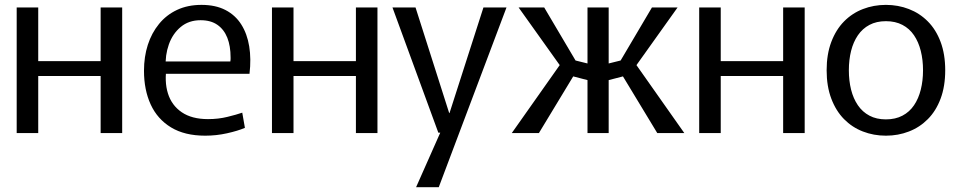

<svg xmlns="http://www.w3.org/2000/svg" viewBox="-20 -551 3972 795"><path d="M49.1 -520H138.3V-297.9H396.7V-520H485.9V0H396.7V-236.3H138.3V0H49.1Z M829.7 10.8Q744.6 10.8 688.2 -23.5Q631.8 -57.8 604 -118.3Q576.2 -178.8 576.2 -258.1Q576.2 -316 592 -365.2Q607.8 -414.4 638.4 -451.8Q668.9 -489.3 713.1 -510Q757.3 -530.8 814.2 -530.8Q872.6 -530.8 913.6 -509.5Q954.7 -488.2 979 -449.7Q1003.4 -411.2 1011.9 -359.1Q1020.4 -307.1 1013.1 -245.5H625.8L670.9 -279.1Q659.8 -213.9 675.3 -164.3Q690.8 -114.6 732.6 -86.2Q774.4 -57.8 841.2 -57.8Q884.2 -57.8 921.8 -67.1Q959.4 -76.3 983.1 -84.5L994.1 -21.6Q964.2 -8.9 920 0.9Q875.7 10.8 829.7 10.8ZM626.8 -296.6H933.8Q934.8 -301.8 934.8 -306.1Q934.8 -310.4 934.8 -312.8Q934.8 -360.4 921.2 -394.8Q907.5 -429.2 880.1 -448.2Q852.8 -467.3 810.7 -467.3Q761.7 -467.3 728.3 -439.4Q694.9 -411.6 679.1 -366.9Q663.3 -322.2 666.2 -271.9Z M1106.1 -520H1195.3V-297.9H1453.7V-520H1542.9V0H1453.7V-236.3H1195.3V0H1106.1Z M1806.4 -9.4 1836.1 -66.8 1981.7 -520H2077.2L1796.8 224H1702.9ZM1605.1 -520H1700.6L1839.9 -82.9H1862.2L1855.2 -1.8H1794.9Z M2099.1 0 2313.9 -304.6 2315.3 -256.5 2127.4 -520H2233.4L2375.7 -279.2L2344.2 -305.2L2419.1 -286.6V-217.6L2330.7 -240.6L2372.8 -266.6L2211.4 0ZM2412.6 0V-520H2500.3V0ZM2701.5 0 2540.1 -266.6 2582.2 -240.6 2493.8 -217.6V-286.6L2568.7 -305.2L2537.2 -279.2L2679.4 -520H2785.5L2597.6 -256.5L2599 -304.6L2813.5 0Z M2875.1 -520H2964.3V-297.9H3222.7V-520H3311.9V0H3222.7V-236.3H2964.3V0H2875.1Z M3648.2 10.8Q3597.6 10.8 3553 -6.5Q3508.4 -23.7 3474.9 -57.7Q3441.4 -91.6 3422.1 -142.6Q3402.8 -193.6 3402.8 -260Q3402.8 -326.4 3422.1 -377.4Q3441.4 -428.4 3474.9 -462.3Q3508.4 -496.3 3553 -513.5Q3597.6 -530.8 3648.2 -530.8Q3698.8 -530.8 3743.4 -513.5Q3788.1 -496.3 3821.8 -462.3Q3855.6 -428.4 3874.7 -377.4Q3893.8 -326.4 3893.8 -260Q3893.8 -193.6 3874.7 -142.6Q3855.6 -91.6 3821.8 -57.7Q3788.1 -23.7 3743.4 -6.5Q3698.8 10.8 3648.2 10.8ZM3648.2 -56.7Q3687.5 -56.7 3716.7 -72.1Q3745.9 -87.4 3764.6 -115.1Q3783.4 -142.8 3792.6 -179.8Q3801.9 -216.8 3801.9 -260Q3801.9 -303.2 3792.6 -340.2Q3783.4 -377.2 3764.6 -404.9Q3745.9 -432.6 3716.7 -447.9Q3687.5 -463.3 3648.2 -463.3Q3608.9 -463.3 3580.1 -447.9Q3551.2 -432.6 3532.2 -404.9Q3513.3 -377.2 3504 -340.2Q3494.8 -303.2 3494.8 -260Q3494.8 -216.8 3504 -179.8Q3513.3 -142.8 3532.2 -115.1Q3551.2 -87.4 3580.1 -72.1Q3608.9 -56.7 3648.2 -56.7Z"/></svg>

Font: Murecho Thin
Style: Regular
Weight: 100
Designer: Neil Summerour
Foundry: Positype
Version: Version 1.010